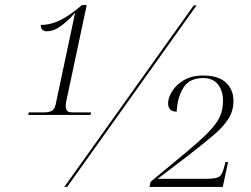

<svg xmlns="http://www.w3.org/2000/svg" viewBox="-20 -735 988 755"><path d="M91 -283 93 -293H154Q170 -293 182.5 -298.5Q195 -304 199 -325L275 -683L274 -684Q252 -657 222 -634.5Q192 -612 164 -612Q154 -612 147 -618Q140 -624 140 -637Q181 -637 220.5 -657.5Q260 -678 302 -715H321L240 -334Q236 -313 242 -303Q245 -296 252.5 -294.5Q260 -293 269 -293H338L336 -283ZM233 0 742 -714H753L244 0ZM568 0 572 -20 713 -137Q773 -187 804 -220Q835 -253 846 -280Q857 -307 857 -340Q857 -377 837.5 -402.5Q818 -428 779 -428Q724 -428 700.5 -389Q677 -350 675 -296Q641 -296 641 -329Q641 -350 656.5 -375.5Q672 -401 702.5 -419.5Q733 -438 780 -438Q838 -438 868 -410.5Q898 -383 898 -338Q898 -299 878 -267.5Q858 -236 819 -203Q780 -170 721 -124L600 -32H792Q830 -32 842.5 -40.5Q855 -49 863 -84L867 -98H877L856 0Z"/></svg>

Font: Noto Serif Display ExtraLight
Style: Italic
Weight: 200
Italic angle: -12°
Designer: Monotype Design Team
Foundry: Monotype Imaging Inc.
Version: Version 2.009